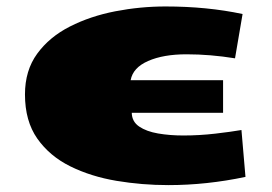

<svg xmlns="http://www.w3.org/2000/svg" viewBox="-20 -544 825 582"><path d="M715.3 -501.5 692.4 -367.2Q617.2 -379.4 545.4 -379.4Q475.1 -379.4 429 -359.1Q382.8 -338.9 376 -300.8H656.2V-202.1H379.4Q379.9 -175.3 401.9 -160.4Q423.8 -145.5 459.2 -139.4Q494.6 -133.3 535.6 -133.3Q584.5 -133.3 632.6 -138.9Q680.7 -144.5 711.9 -149.9L724.1 -7.8Q606.4 17.1 490.2 17.1Q410.6 17.1 333.3 4.2Q255.9 -8.8 193.1 -39.8Q130.4 -70.8 93 -124Q55.7 -177.2 55.7 -257.8Q55.7 -330.6 92.8 -381.3Q129.9 -432.1 191.9 -463.6Q253.9 -495.1 329.6 -509.8Q405.3 -524.4 481.9 -524.4Q607.9 -524.4 715.3 -501.5Z"/></svg>

Font: Seymour One
Style: Regular
Weight: 400
Designer: Vernon Adams
Foundry: Vernon Adams
Version: Version 1.100; ttfautohint (v1.8.4.7-5d5b);gftools[0.9.33]